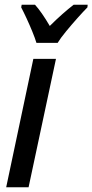

<svg xmlns="http://www.w3.org/2000/svg" viewBox="-20 -786 388 806"><path d="M6 0 120 -539H215L100 0ZM133 -606Q127 -626 115.5 -654Q104 -682 91.5 -709Q79 -736 69 -755L71 -766H127Q140 -752 156 -729Q172 -706 189 -677Q216 -704 241.5 -726.5Q267 -749 289 -766H348L347 -755Q331 -739 306 -711Q281 -683 257.5 -654.5Q234 -626 222 -606Z"/></svg>

Font: Noto Sans Condensed Medium
Style: Italic
Weight: 500
Width: 3
Italic angle: -12°
Designer: Monotype Design Team
Foundry: Monotype Imaging Inc.
Version: Version 2.013; ttfautohint (v1.8.4.7-5d5b)